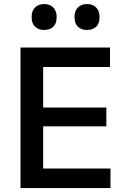

<svg xmlns="http://www.w3.org/2000/svg" viewBox="-20 -954 634 974"><path d="M84 0V-713H538V-614H199V-408.5H519.5V-313H199V-99H540.5V0ZM421 -802Q392.5 -802 375.2 -818.5Q358 -835 358 -868Q358 -899 375.2 -916.2Q392.5 -933.5 422 -933.5Q451.5 -933.5 468.2 -915.5Q485 -897.5 485 -868Q485 -835 468 -818.5Q451 -802 421 -802ZM203.5 -802Q175 -802 157.8 -818.5Q140.5 -835 140.5 -868Q140.5 -899 157.8 -916.2Q175 -933.5 204.5 -933.5Q234 -933.5 250.8 -915.5Q267.5 -897.5 267.5 -868Q267.5 -835 250.5 -818.5Q233.5 -802 203.5 -802Z"/></svg>

Font: Commissioner Medium
Style: Regular
Weight: 500
Designer: Kostas Bartsokas
Foundry: Kostas Bartsokas
Version: Version 1.000; ttfautohint (v1.8.3)